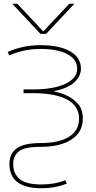

<svg xmlns="http://www.w3.org/2000/svg" viewBox="-20 -770 511 1020"><path d="M195 10Q108 10 79 35Q50 60 50 100Q50 121 55 137.5Q60 154 74.5 172Q89 190 120.5 200Q152 210 200 210Q271 210 327 187L335 205Q275 230 200 230Q30 230 30 100Q30 46 69 18Q108 -10 195 -10Q294 -10 347 -43.5Q400 -77 400 -140Q400 -206 337.5 -240.5Q275 -275 155 -275H105V-295H155Q264 -295 327 -324.5Q390 -354 390 -405Q390 -454 338.5 -482Q287 -510 195 -510Q108 -510 29 -476L21 -494Q102 -530 195 -530Q296 -530 353 -497Q410 -464 410 -405Q410 -366 375.5 -333.5Q341 -301 268 -286V-284Q328 -272 364.5 -245Q401 -218 410.5 -193Q420 -168 420 -140Q420 -69 361 -29.5Q302 10 195 10ZM45 -750H72L209 -604H211L348 -750H375L225 -590H195Z"/></svg>

Font: Mplus 1p Thin
Style: Regular
Weight: 250
Version: Version 1.061